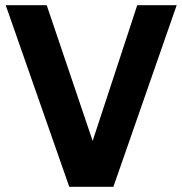

<svg xmlns="http://www.w3.org/2000/svg" viewBox="-20 -720 703 740"><path d="M2 -700H160L397 0H247ZM509 -700H661L417 0H279Z"/></svg>

Font: Inclusive Sans
Style: Bold
Weight: 700
Designer: Olivia King
Foundry: Olivia King
Version: Version 2.004